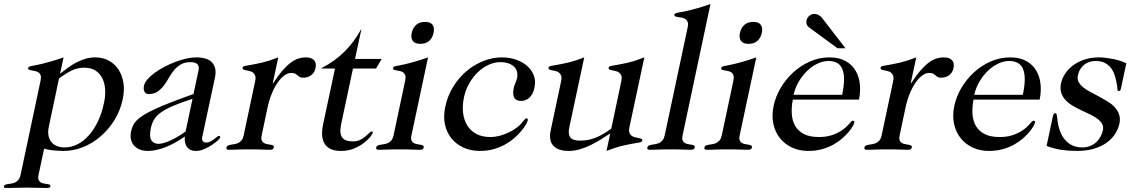

<svg xmlns="http://www.w3.org/2000/svg" viewBox="-116 -750 5729 964"><path d="M129.4 -115.2Q123.5 -88.4 127.7 -68.4Q131.8 -48.3 143.1 -35.4Q154.3 -22.5 171.4 -16.1Q188.5 -9.8 208.5 -9.8Q241.2 -9.8 272.2 -25.1Q303.2 -40.5 329.3 -69.6Q355.5 -98.6 375.5 -140.1Q395.5 -181.6 406.2 -233.9Q413.1 -264.2 412.1 -295.7Q411.1 -327.1 399.9 -352.5Q388.7 -377.9 366 -394Q343.3 -410.2 306.6 -410.2Q273.4 -410.2 244.1 -396Q214.8 -381.8 180.2 -356ZM185.5 -379.9Q206.1 -396 226.6 -410.9Q247.1 -425.8 268.8 -437Q290.5 -448.2 313.7 -455.1Q336.9 -461.9 361.8 -461.9Q399.9 -461.9 429.9 -445.8Q460 -429.7 478.8 -401.1Q497.6 -372.6 503.7 -334.2Q509.8 -295.9 500 -251Q487.8 -193.8 458.3 -146.5Q428.7 -99.1 388.4 -64.7Q348.1 -30.3 300.5 -11.2Q252.9 7.8 204.6 7.8Q189.5 7.8 174.1 6.8Q158.7 5.9 145.5 4.4Q132.3 2.9 121.8 0.7Q111.3 -1.5 105.5 -3.9L77.6 127.9Q74.2 143.6 77.6 152.3Q81.1 161.1 88.1 165.5Q95.2 169.9 104.2 171.4Q113.3 172.9 120.8 174.1Q128.4 175.3 133.3 177.5Q138.2 179.7 137.2 186Q136.2 190.4 132.3 192.1Q128.4 193.8 120.1 193.8Q91.3 193.8 67.1 192.9Q43 191.9 18.6 191.9Q-5.4 191.9 -30.3 192.9Q-55.2 193.8 -83.5 193.8Q-91.8 193.8 -94.5 192.1Q-97.2 190.4 -96.2 186Q-95.2 179.7 -89.4 177.5Q-83.5 175.3 -75.4 174.1Q-67.4 172.9 -57.9 171.4Q-48.3 169.9 -39.3 165.5Q-30.3 161.1 -23.2 152.3Q-16.1 143.6 -12.7 127.9L87.9 -346.2Q91.3 -362.8 87.9 -372.3Q84.5 -381.8 76.9 -386.7Q69.3 -391.6 60.1 -393.3Q50.8 -395 42.7 -396.5Q34.7 -397.9 29.3 -400.1Q23.9 -402.3 25.4 -408.2Q26.4 -412.6 29.5 -414.6Q32.7 -416.5 39.8 -418.2Q46.9 -419.9 59.3 -421.9Q71.8 -423.8 91.1 -428.5Q110.4 -433.1 137.9 -440.9Q165.5 -448.7 203.1 -461.9Z M850.6 -253.9Q792 -234.9 754.2 -218.8Q716.3 -202.6 692.9 -186Q669.4 -169.4 658.2 -150.6Q647 -131.8 641.6 -107.9Q632.3 -64.5 643.8 -46.1Q655.3 -27.8 680.7 -27.8Q688 -27.8 700.9 -30.8Q713.9 -33.7 731 -40.8Q748 -47.9 769.5 -59.8Q791 -71.8 815.9 -89.8ZM899.4 -62Q897 -48.3 902.3 -41.3Q907.7 -34.2 919.9 -34.2Q930.2 -34.2 940.2 -39.6Q950.2 -44.9 958.5 -51Q966.8 -57.1 973.1 -62.5Q979.5 -67.9 982.9 -67.9Q986.3 -67.9 988.3 -65.7Q990.2 -63.5 989.3 -59.1Q988.8 -55.7 977.1 -44.7Q965.3 -33.7 947.8 -22Q930.2 -10.3 909.2 -1.2Q888.2 7.8 868.2 7.8Q849.6 7.8 837.9 1Q826.2 -5.9 820.1 -16.4Q814 -26.9 812.3 -39.8Q810.5 -52.7 812.5 -64.9Q760.3 -28.3 712.9 -10.3Q665.5 7.8 627.9 7.8Q603.5 7.8 585.4 0.5Q567.4 -6.8 556.2 -20Q544.9 -33.2 541.3 -51Q537.6 -68.8 542 -89.8Q545.4 -106 551.8 -119.6Q558.1 -133.3 571.3 -146.5Q584.5 -159.7 606.2 -173.1Q627.9 -186.5 661.6 -202.1Q695.3 -217.8 742.9 -236.3Q790.5 -254.9 855.5 -277.8L880.4 -395Q885.7 -418 874.8 -428Q863.8 -438 840.8 -438Q811 -438 791.3 -426Q771.5 -414.1 757.1 -396.5Q742.7 -378.9 731 -357.9Q719.2 -336.9 705.8 -319.3Q692.4 -301.8 674.8 -289.8Q657.2 -277.8 630.4 -277.8Q616.2 -277.8 609.6 -289.8Q603 -301.8 606.9 -319.8Q610.4 -335 624.5 -351.6Q638.7 -368.2 659.9 -383.8Q681.2 -399.4 707.8 -413.6Q734.4 -427.7 762.5 -438.5Q790.5 -449.2 818.1 -455.6Q845.7 -461.9 869.1 -461.9Q895.5 -461.9 915.8 -455.8Q936 -449.7 948.2 -437Q960.4 -424.3 964.6 -405Q968.8 -385.7 962.9 -358.9Z M1165 -341.8Q1168.9 -359.9 1165.3 -369.9Q1161.6 -379.9 1154.3 -385.5Q1147 -391.1 1137.2 -393.3Q1127.4 -395.5 1119.4 -397Q1111.3 -398.4 1106 -401.1Q1100.6 -403.8 1102.1 -410.2Q1103.5 -417 1114.7 -419.2Q1126 -421.4 1147.9 -425Q1169.9 -428.7 1202.9 -436.5Q1235.8 -444.3 1281.2 -461.9L1253.4 -332H1255.4Q1281.2 -371.6 1303.5 -397Q1325.7 -422.4 1345.7 -436.8Q1365.7 -451.2 1383.5 -456.5Q1401.4 -461.9 1418 -461.9Q1448.2 -461.9 1460.9 -447.8Q1473.6 -433.6 1468.3 -408.2Q1462.9 -383.8 1445.6 -371.8Q1428.2 -359.9 1407.2 -359.9Q1394.5 -359.9 1388.4 -363.5Q1382.3 -367.2 1377.4 -371.8Q1372.6 -376.5 1366 -380.1Q1359.4 -383.8 1345.2 -383.8Q1329.6 -383.8 1312.5 -371.8Q1295.4 -359.9 1279.3 -337.2Q1263.2 -314.5 1249.5 -282.2Q1235.8 -250 1227.1 -209L1197.8 -69.8Q1194.3 -54.2 1198 -45.4Q1201.7 -36.6 1209 -32.2Q1216.3 -27.8 1225.3 -26.4Q1234.4 -24.9 1242.4 -23.4Q1250.5 -22 1255.4 -19.3Q1260.3 -16.6 1258.8 -9.8Q1257.3 -2.9 1252.9 -0.5Q1248.5 2 1240.2 2Q1231 2 1221.4 1.7Q1211.9 1.5 1200.2 1Q1188.5 0.5 1173.3 0.2Q1158.2 0 1137.7 0Q1117.2 0 1102.1 0.2Q1086.9 0.5 1075 1Q1063 1.5 1053.2 1.7Q1043.5 2 1034.2 2Q1025.9 2 1022.7 -0.5Q1019.5 -2.9 1021 -9.8Q1022.5 -16.6 1028.6 -19.3Q1034.7 -22 1043 -23.4Q1051.3 -24.9 1061.3 -26.4Q1071.3 -27.8 1080.3 -32.2Q1089.4 -36.6 1096.7 -45.4Q1104 -54.2 1107.4 -69.8Z M1772 -405.8H1656.2L1596.7 -126Q1591.8 -101.1 1593.5 -84.7Q1595.2 -68.4 1603.3 -58.3Q1611.3 -48.3 1624.8 -44.2Q1638.2 -40 1656.2 -40Q1677.2 -40 1692.6 -47.9Q1708 -55.7 1719 -64.9Q1730 -74.2 1737.5 -82Q1745.1 -89.8 1750 -89.8Q1756.8 -89.8 1755.4 -82Q1754.4 -77.6 1743.2 -63.2Q1731.9 -48.8 1711.7 -33Q1691.4 -17.1 1662.1 -4.6Q1632.8 7.8 1596.2 7.8Q1537.1 7.8 1514.9 -26.6Q1492.7 -61 1506.3 -126L1565.9 -405.8H1498L1498.5 -408.2Q1564 -441.4 1614 -491.2Q1664.1 -541 1696.3 -602.1H1698.2L1666.5 -454.1H1800.3Z M1994.6 -529.8Q1966.8 -529.8 1956.3 -544.9Q1945.8 -560.1 1951.2 -585Q1956.5 -609.9 1973.4 -625Q1990.2 -640.1 2018.1 -640.1Q2045.9 -640.1 2056.2 -625Q2066.4 -609.9 2061 -585Q2055.7 -560.1 2039.1 -544.9Q2022.5 -529.8 1994.6 -529.8ZM1949.7 -69.8Q1946.3 -54.2 1950 -45.4Q1953.6 -36.6 1960.9 -32.2Q1968.3 -27.8 1977.5 -26.4Q1986.8 -24.9 1994.9 -23.4Q2002.9 -22 2007.8 -19.3Q2012.7 -16.6 2011.2 -9.8Q2009.8 -2.9 2005.4 -0.5Q2001 2 1992.7 2Q1983.4 2 1973.9 1.7Q1964.4 1.5 1952.6 1Q1940.9 0.5 1925.8 0.2Q1910.6 0 1890.1 0Q1869.6 0 1854.2 0.2Q1838.9 0.5 1826.9 1Q1814.9 1.5 1805.4 1.7Q1795.9 2 1786.6 2Q1778.3 2 1774.9 -0.5Q1771.5 -2.9 1772.9 -9.8Q1774.4 -16.6 1780.5 -19.3Q1786.6 -22 1795.2 -23.4Q1803.7 -24.9 1813.5 -26.4Q1823.2 -27.8 1832.5 -32.2Q1841.8 -36.6 1849.1 -45.4Q1856.4 -54.2 1859.9 -69.8L1918.5 -346.2Q1921.9 -362.8 1918.5 -372.3Q1915 -381.8 1908 -386.7Q1900.9 -391.6 1891.6 -393.3Q1882.3 -395 1874.3 -396.5Q1866.2 -397.9 1861.1 -400.1Q1856 -402.3 1857.4 -408.2Q1858.4 -412.6 1861.3 -414.6Q1864.3 -416.5 1871.3 -418.2Q1878.4 -419.9 1890.6 -421.9Q1902.8 -423.8 1921.9 -428.5Q1940.9 -433.1 1968.3 -440.9Q1995.6 -448.7 2033.2 -461.9Z M2119.6 -213.9Q2131.3 -269.5 2159.9 -315.4Q2188.5 -361.3 2227.3 -393.8Q2266.1 -426.3 2312 -444.1Q2357.9 -461.9 2404.3 -461.9Q2442.4 -461.9 2475.1 -450.4Q2507.8 -439 2530.8 -418.9Q2553.7 -398.9 2564.2 -371.1Q2574.7 -343.3 2567.4 -310.1Q2564 -292 2556.9 -279.3Q2549.8 -266.6 2540.8 -258.5Q2531.7 -250.5 2521 -246.8Q2510.3 -243.2 2498.5 -243.2Q2489.3 -243.2 2481 -246.3Q2472.7 -249.5 2467.5 -257.1Q2462.4 -264.6 2460.9 -277.1Q2459.5 -289.6 2463.4 -308.1Q2464.8 -316.4 2467.3 -322.3Q2469.7 -328.1 2471.9 -333.5Q2474.1 -338.9 2476.3 -344.2Q2478.5 -349.6 2480 -356.9Q2483.4 -374 2480 -388.7Q2476.6 -403.3 2465.8 -414.3Q2455.1 -425.3 2437.5 -431.6Q2419.9 -438 2395 -438Q2366.7 -438 2337.6 -424.8Q2308.6 -411.6 2283.9 -388.2Q2259.3 -364.7 2240.7 -332.8Q2222.2 -300.8 2213.9 -263.2Q2204.6 -220.2 2209 -183.3Q2213.4 -146.5 2230.5 -119.4Q2247.6 -92.3 2276.6 -77.1Q2305.7 -62 2345.7 -62Q2362.3 -62 2379.9 -65.4Q2397.5 -68.8 2414.6 -75.2Q2431.6 -81.5 2447.5 -89.8Q2463.4 -98.1 2476.6 -107.9Q2489.3 -117.2 2497.3 -126Q2505.4 -134.8 2510.7 -141.4Q2516.1 -147.9 2519.8 -151.9Q2523.4 -155.8 2527.8 -155.8Q2535.6 -155.8 2533.7 -145Q2532.2 -138.7 2524.4 -124.8Q2516.6 -110.8 2502.7 -94Q2488.8 -77.1 2468.8 -59.1Q2448.7 -41 2422.6 -26.1Q2396.5 -11.2 2364.3 -1.7Q2332 7.8 2293.9 7.8Q2248 7.8 2211.2 -9Q2174.3 -25.9 2150.4 -55.4Q2126.5 -85 2117.9 -125.7Q2109.4 -166.5 2119.6 -213.9Z M2947.8 -80.1Q2927.2 -66.4 2902.6 -51Q2877.9 -35.6 2851.3 -22.5Q2824.7 -9.3 2796.4 -0.7Q2768.1 7.8 2740.2 7.8Q2710 7.8 2689.9 0Q2669.9 -7.8 2659.4 -21.5Q2648.9 -35.2 2646.5 -54.2Q2644 -73.2 2648.9 -95.2L2701.2 -341.8Q2705.1 -359.9 2701.4 -369.9Q2697.8 -379.9 2690.4 -385.5Q2683.1 -391.1 2673.3 -393.3Q2663.6 -395.5 2655.5 -397Q2647.5 -398.4 2642.1 -401.1Q2636.7 -403.8 2638.2 -410.2Q2639.6 -417 2650.9 -419.2Q2662.1 -421.4 2684.1 -425Q2706.1 -428.7 2739 -436.5Q2772 -444.3 2817.4 -461.9L2742.2 -109.9Q2735.4 -78.1 2746.8 -61Q2758.3 -43.9 2796.4 -43.9Q2817.9 -43.9 2837.2 -47.6Q2856.4 -51.3 2875 -58.8Q2893.6 -66.4 2912.8 -77.6Q2932.1 -88.9 2953.1 -104L3003.4 -341.8Q3007.3 -359.9 3003.7 -369.9Q3000 -379.9 2992.4 -385.5Q2984.9 -391.1 2975.3 -393.3Q2965.8 -395.5 2957.5 -397Q2949.2 -398.4 2943.8 -401.1Q2938.5 -403.8 2939.9 -410.2Q2941.4 -417 2952.6 -419.2Q2963.9 -421.4 2985.8 -425Q3007.8 -428.7 3041 -436.5Q3074.2 -444.3 3119.1 -461.9L3044.4 -111.8Q3040.5 -94.2 3044.2 -84Q3047.9 -73.7 3055.4 -68.4Q3063 -63 3072.5 -60.8Q3082 -58.6 3090.6 -56.9Q3099.1 -55.2 3104.5 -52.7Q3109.9 -50.3 3108.4 -43.9Q3106.9 -37.1 3095.7 -34.9Q3084.5 -32.7 3062.5 -29.1Q3040.5 -25.4 3007.3 -17.6Q2974.1 -9.8 2929.2 7.8Z M3311 -69.8Q3307.6 -54.2 3311.3 -45.4Q3314.9 -36.6 3322.3 -32.2Q3329.6 -27.8 3338.6 -26.4Q3347.7 -24.9 3355.7 -23.4Q3363.8 -22 3368.7 -19.3Q3373.5 -16.6 3372.1 -9.8Q3370.6 -2.9 3366.5 -0.5Q3362.3 2 3354 2Q3344.7 2 3335.2 1.7Q3325.7 1.5 3314 1Q3302.2 0.5 3287.1 0.2Q3272 0 3251.5 0Q3231 0 3215.6 0.2Q3200.2 0.5 3188.2 1Q3176.3 1.5 3166.7 1.7Q3157.2 2 3147.9 2Q3139.6 2 3136.2 -0.5Q3132.8 -2.9 3134.3 -9.8Q3135.7 -16.6 3141.8 -19.3Q3147.9 -22 3156.5 -23.4Q3165 -24.9 3174.8 -26.4Q3184.6 -27.8 3193.8 -32.2Q3203.1 -36.6 3210.4 -45.4Q3217.8 -54.2 3221.2 -69.8L3336.9 -613.8Q3340.3 -630.9 3336.4 -640.4Q3332.5 -649.9 3324.7 -654.8Q3316.9 -659.7 3306.9 -661.4Q3296.9 -663.1 3288.3 -664.3Q3279.8 -665.5 3274.4 -667.7Q3269 -669.9 3270 -675.8Q3271 -680.2 3274.4 -682.4Q3277.8 -684.6 3285.4 -686Q3293 -687.5 3305.7 -689.7Q3318.4 -691.9 3338.1 -696.3Q3357.9 -700.7 3385.7 -708.7Q3413.6 -716.8 3451.2 -730Z M3642.6 -529.8Q3614.7 -529.8 3604.2 -544.9Q3593.8 -560.1 3599.1 -585Q3604.5 -609.9 3621.3 -625Q3638.2 -640.1 3666 -640.1Q3693.8 -640.1 3704.1 -625Q3714.4 -609.9 3709 -585Q3703.6 -560.1 3687 -544.9Q3670.4 -529.8 3642.6 -529.8ZM3597.7 -69.8Q3594.2 -54.2 3597.9 -45.4Q3601.6 -36.6 3608.9 -32.2Q3616.2 -27.8 3625.5 -26.4Q3634.8 -24.9 3642.8 -23.4Q3650.9 -22 3655.8 -19.3Q3660.6 -16.6 3659.2 -9.8Q3657.7 -2.9 3653.3 -0.5Q3648.9 2 3640.6 2Q3631.3 2 3621.8 1.7Q3612.3 1.5 3600.6 1Q3588.9 0.5 3573.7 0.2Q3558.6 0 3538.1 0Q3517.6 0 3502.2 0.2Q3486.8 0.5 3474.9 1Q3462.9 1.5 3453.4 1.7Q3443.8 2 3434.6 2Q3426.3 2 3422.9 -0.5Q3419.4 -2.9 3420.9 -9.8Q3422.4 -16.6 3428.5 -19.3Q3434.6 -22 3443.1 -23.4Q3451.7 -24.9 3461.4 -26.4Q3471.2 -27.8 3480.5 -32.2Q3489.7 -36.6 3497.1 -45.4Q3504.4 -54.2 3507.8 -69.8L3566.4 -346.2Q3569.8 -362.8 3566.4 -372.3Q3563 -381.8 3555.9 -386.7Q3548.8 -391.6 3539.6 -393.3Q3530.3 -395 3522.2 -396.5Q3514.2 -397.9 3509 -400.1Q3503.9 -402.3 3505.4 -408.2Q3506.3 -412.6 3509.3 -414.6Q3512.2 -416.5 3519.3 -418.2Q3526.4 -419.9 3538.6 -421.9Q3550.8 -423.8 3569.8 -428.5Q3588.9 -433.1 3616.2 -440.9Q3643.6 -448.7 3681.2 -461.9Z M3864.7 -250Q3857.4 -212.4 3859.4 -178.5Q3861.3 -144.5 3876 -118.7Q3890.6 -92.8 3919.7 -77.4Q3948.7 -62 3995.6 -62Q4027.8 -62 4054 -69.3Q4080.1 -76.7 4105 -91.8Q4120.6 -101.6 4130.6 -110.8Q4140.6 -120.1 4147 -127.4Q4153.3 -134.8 4157.7 -139.4Q4162.1 -144 4166.5 -144Q4175.8 -144 4172.9 -132.8Q4171.9 -127.9 4165 -115.7Q4158.2 -103.5 4145.3 -87.9Q4132.3 -72.3 4113.3 -55.4Q4094.2 -38.6 4069.1 -24.4Q4043.9 -10.3 4012.2 -1.2Q3980.5 7.8 3941.9 7.8Q3897.5 7.8 3860.8 -9Q3824.2 -25.9 3800 -56.2Q3775.9 -86.4 3766.8 -128.4Q3757.8 -170.4 3768.6 -220.2Q3778.3 -265.6 3804 -309.1Q3829.6 -352.5 3866.7 -386.5Q3903.8 -420.4 3950.4 -441.2Q3997.1 -461.9 4048.3 -461.9Q4097.2 -461.9 4129.6 -443.6Q4162.1 -425.3 4179.7 -395.3Q4197.3 -365.2 4201.2 -327.4Q4205.1 -289.6 4196.8 -250ZM4112.3 -273.9Q4122.1 -320.3 4121.8 -352.5Q4121.6 -384.8 4112.5 -405Q4103.5 -425.3 4085.9 -434.6Q4068.4 -443.8 4043.5 -443.8Q4016.6 -443.8 3988.8 -430.7Q3960.9 -417.5 3937 -394.5Q3913.1 -371.6 3894.8 -340.6Q3876.5 -309.6 3868.2 -273.9ZM4088.9 -507.8 3945.8 -612.8Q3938 -618.2 3934.6 -627.4Q3931.2 -636.7 3933.6 -648.9Q3935.1 -655.3 3938.7 -660.9Q3942.4 -666.5 3947.8 -670.9Q3953.1 -675.3 3959.5 -677.7Q3965.8 -680.2 3972.7 -680.2Q3982.4 -680.2 3992.7 -675.3Q4002.9 -670.4 4011.2 -660.2L4128.9 -507.8Z M4368.2 -341.8Q4372.1 -359.9 4368.4 -369.9Q4364.7 -379.9 4357.4 -385.5Q4350.1 -391.1 4340.3 -393.3Q4330.6 -395.5 4322.5 -397Q4314.5 -398.4 4309.1 -401.1Q4303.7 -403.8 4305.2 -410.2Q4306.6 -417 4317.9 -419.2Q4329.1 -421.4 4351.1 -425Q4373 -428.7 4406 -436.5Q4439 -444.3 4484.4 -461.9L4456.5 -332H4458.5Q4484.4 -371.6 4506.6 -397Q4528.8 -422.4 4548.8 -436.8Q4568.8 -451.2 4586.7 -456.5Q4604.5 -461.9 4621.1 -461.9Q4651.4 -461.9 4664.1 -447.8Q4676.8 -433.6 4671.4 -408.2Q4666 -383.8 4648.7 -371.8Q4631.3 -359.9 4610.4 -359.9Q4597.7 -359.9 4591.6 -363.5Q4585.4 -367.2 4580.6 -371.8Q4575.7 -376.5 4569.1 -380.1Q4562.5 -383.8 4548.3 -383.8Q4532.7 -383.8 4515.6 -371.8Q4498.5 -359.9 4482.4 -337.2Q4466.3 -314.5 4452.6 -282.2Q4439 -250 4430.2 -209L4400.9 -69.8Q4397.5 -54.2 4401.1 -45.4Q4404.8 -36.6 4412.1 -32.2Q4419.4 -27.8 4428.5 -26.4Q4437.5 -24.9 4445.6 -23.4Q4453.6 -22 4458.5 -19.3Q4463.4 -16.6 4461.9 -9.8Q4460.4 -2.9 4456.1 -0.5Q4451.7 2 4443.4 2Q4434.1 2 4424.6 1.7Q4415 1.5 4403.3 1Q4391.6 0.5 4376.5 0.2Q4361.3 0 4340.8 0Q4320.3 0 4305.2 0.2Q4290 0.5 4278.1 1Q4266.1 1.5 4256.3 1.7Q4246.6 2 4237.3 2Q4229 2 4225.8 -0.5Q4222.7 -2.9 4224.1 -9.8Q4225.6 -16.6 4231.7 -19.3Q4237.8 -22 4246.1 -23.4Q4254.4 -24.9 4264.4 -26.4Q4274.4 -27.8 4283.4 -32.2Q4292.5 -36.6 4299.8 -45.4Q4307.1 -54.2 4310.5 -69.8Z M4772 -250Q4764.6 -212.4 4766.6 -178.5Q4768.6 -144.5 4783.2 -118.7Q4797.9 -92.8 4826.9 -77.4Q4856 -62 4902.8 -62Q4935.1 -62 4961.2 -69.3Q4987.3 -76.7 5012.2 -91.8Q5027.8 -101.6 5037.8 -110.8Q5047.9 -120.1 5054.2 -127.4Q5060.5 -134.8 5064.9 -139.4Q5069.3 -144 5073.7 -144Q5083 -144 5080.1 -132.8Q5079.1 -127.9 5072.3 -115.7Q5065.4 -103.5 5052.5 -87.9Q5039.6 -72.3 5020.5 -55.4Q5001.5 -38.6 4976.3 -24.4Q4951.2 -10.3 4919.4 -1.2Q4887.7 7.8 4849.1 7.8Q4804.7 7.8 4768.1 -9Q4731.4 -25.9 4707.3 -56.2Q4683.1 -86.4 4674.1 -128.4Q4665 -170.4 4675.8 -220.2Q4685.5 -265.6 4711.2 -309.1Q4736.8 -352.5 4773.9 -386.5Q4811 -420.4 4857.7 -441.2Q4904.3 -461.9 4955.6 -461.9Q5004.4 -461.9 5036.9 -443.6Q5069.3 -425.3 5086.9 -395.3Q5104.5 -365.2 5108.4 -327.4Q5112.3 -289.6 5104 -250ZM5019.5 -273.9Q5029.3 -320.3 5029.1 -352.5Q5028.8 -384.8 5019.8 -405Q5010.7 -425.3 4993.2 -434.6Q4975.6 -443.8 4950.7 -443.8Q4923.8 -443.8 4896 -430.7Q4868.2 -417.5 4844.2 -394.5Q4820.3 -371.6 4802 -340.6Q4783.7 -309.6 4775.4 -273.9Z M5211.4 -333Q5216.8 -357.9 5232.7 -381.3Q5248.5 -404.8 5272.9 -422.6Q5297.4 -440.4 5329.8 -451.2Q5362.3 -461.9 5401.4 -461.9Q5418.5 -461.9 5437.7 -459.5Q5457 -457 5475.8 -453.1Q5494.6 -449.2 5511 -443.6Q5527.3 -438 5539.1 -432.1L5511.7 -304.2Q5509.3 -293 5501.5 -293Q5495.1 -293 5494.9 -299.6Q5494.6 -306.2 5492.7 -318.8Q5489.3 -342.8 5482.9 -365.2Q5476.6 -387.7 5464.4 -405.3Q5452.1 -422.9 5432.9 -433.3Q5413.6 -443.8 5384.3 -443.8Q5369.1 -443.8 5354.7 -439.5Q5340.3 -435.1 5328.6 -426Q5316.9 -417 5308.3 -403.3Q5299.8 -389.6 5295.9 -371.1Q5292 -352.5 5300 -337.6Q5308.1 -322.8 5323.7 -310.5Q5339.4 -298.3 5360.4 -287.4Q5381.3 -276.4 5403.1 -264.6Q5424.8 -252.9 5445.6 -240.2Q5466.3 -227.5 5481.2 -211.4Q5496.1 -195.3 5502.9 -175Q5509.8 -154.8 5504.4 -128.9Q5498.5 -101.1 5481.9 -76.2Q5465.3 -51.3 5438.7 -32.5Q5412.1 -13.7 5375.2 -2.9Q5338.4 7.8 5291.5 7.8Q5250 7.8 5213.6 2.4Q5177.2 -2.9 5138.7 -17.1L5169.9 -164.1Q5173.8 -182.1 5182.6 -182.1Q5186.5 -182.1 5188.7 -176.3Q5190.9 -170.4 5192.9 -150.9Q5196.3 -118.2 5206.1 -92Q5215.8 -65.9 5231.7 -47.6Q5247.6 -29.3 5269 -19.5Q5290.5 -9.8 5317.4 -9.8Q5340.3 -9.8 5358.2 -17.3Q5376 -24.9 5388.9 -37.1Q5401.9 -49.3 5409.9 -64.7Q5418 -80.1 5421.4 -95.2Q5425.3 -114.3 5417.2 -128.4Q5409.2 -142.6 5393.3 -154.3Q5377.4 -166 5356.2 -176Q5335 -186 5312.7 -196.5Q5290.5 -207 5269.8 -219.2Q5249 -231.4 5234.1 -247.3Q5219.2 -263.2 5212.4 -284.2Q5205.6 -305.2 5211.4 -333Z"/></svg>

Font: XB Zar
Style: Italic
Weight: 400
Italic angle: -12°
Designer: Behnam
Foundry: Irmug
Version: Version 8.005 2009